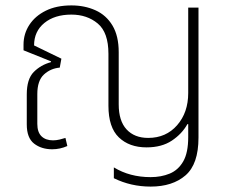

<svg xmlns="http://www.w3.org/2000/svg" viewBox="-20 -545 844 710"><path d="M537 145Q464 145 401 114V74Q460 110 537 110Q576 110 607.5 97Q639 84 657.5 52Q676 20 676 -38V-86H673Q653 -50 615.5 -25Q578 0 522 0Q458 0 419.5 -37Q381 -74 381 -154V-346Q381 -425 341.5 -458Q302 -491 244 -491Q182 -491 144 -460Q106 -429 106 -377L207 -328L201 -295Q167 -292 142.5 -269.5Q118 -247 118 -197V-87Q118 -56 133.5 -41Q149 -26 176 -26Q188 -26 200.5 -29Q213 -32 222 -35L229 -5Q202 7 173 7Q133 7 106 -14Q79 -35 79 -85V-196Q79 -253 105 -279Q131 -305 168 -315L169 -318L67 -359V-380Q67 -420 88.5 -453Q110 -486 149.5 -505.5Q189 -525 244 -525Q293 -525 333 -507Q373 -489 396 -450.5Q419 -412 419 -352V-159Q419 -98 448 -66.5Q477 -35 528 -35Q594 -35 635 -82Q676 -129 676 -201V-517H714V-36Q714 62 666 103.5Q618 145 537 145Z"/></svg>

Font: Noto Sans Thai UI SemCond ExtLt
Style: Regular
Weight: 200
Width: 4
Designer: Monotype Design Team
Foundry: Monotype Imaging Inc.
Version: Version 2.000